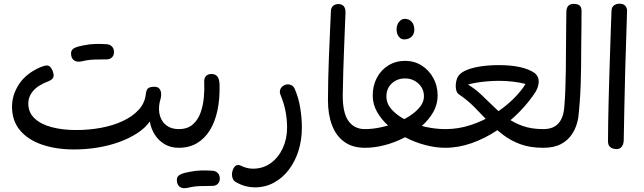

<svg xmlns="http://www.w3.org/2000/svg" viewBox="-20 -799 3482 1038"><path d="M380 9Q285 9 209 -16.5Q133 -42 89 -93.5Q45 -145 45 -223Q45 -286 83 -344Q121 -402 199 -436Q209 -440 218 -442.5Q227 -445 234 -445Q245 -445 253 -435.5Q261 -426 265.5 -413.5Q270 -401 270 -391Q270 -381 263.5 -373.5Q257 -366 245 -361Q186 -339 159.5 -308Q133 -277 133 -239Q133 -191 167 -159Q201 -127 259.5 -111.5Q318 -96 391 -96Q461 -96 526 -108Q591 -120 643.5 -144.5Q696 -169 729 -204.5Q762 -240 768 -287Q770 -312 780 -321Q790 -330 815 -330Q836 -330 844.5 -315.5Q853 -301 851 -282Q850 -271 847.5 -262Q845 -253 843 -245Q835 -203 845.5 -170.5Q856 -138 882 -119.5Q908 -101 946 -101L964 -85V-13L946 0Q903 0 870 -19.5Q837 -39 816.5 -71.5Q796 -104 790 -142Q764 -106 720.5 -78Q677 -50 622.5 -30.5Q568 -11 506 -1Q444 9 380 9ZM425 -468Q394 -461 379 -473.5Q364 -486 364 -510Q364 -531 383.5 -540Q403 -549 433 -554Q466 -561 498.5 -561.5Q531 -562 556 -560Q572 -559 582 -550.5Q592 -542 595 -530Q598 -518 595 -506Q592 -494 582 -486Q572 -478 556 -478Q527 -478 492 -477Q457 -476 425 -468Z M946 0V-101Q993 -101 1021.5 -125.5Q1050 -150 1064 -189Q1078 -228 1082 -272Q1086 -316 1084 -356Q1083 -376 1093.5 -387.5Q1104 -399 1123 -399Q1145 -399 1155.5 -385Q1166 -371 1167 -343Q1169 -267 1156 -204Q1143 -141 1115 -95.5Q1087 -50 1045 -25Q1003 0 946 0ZM946 0 928 -11V-89L946 -101ZM997 216Q966 223 951 210.5Q936 198 936 174Q936 153 955.5 144Q975 135 1005 130Q1038 123 1070.5 122.5Q1103 122 1128 124Q1144 125 1154 133.5Q1164 142 1167 154Q1170 166 1167 178Q1164 190 1154 198Q1144 206 1128 206Q1099 206 1064 207Q1029 208 997 216Z M1357 214Q1335 214 1310 208Q1285 202 1258 187Q1246 181 1240 170Q1234 159 1234 146Q1234 133 1238 121Q1242 109 1249.5 101Q1257 93 1267 93Q1270 93 1272.5 93.5Q1275 94 1278 95Q1298 105 1315 109Q1332 113 1347 113Q1402 113 1443.5 83Q1485 53 1508.5 2.5Q1532 -48 1532 -109Q1532 -150 1524.5 -193Q1517 -236 1497 -285Q1490 -302 1495 -315Q1500 -328 1512 -335.5Q1524 -343 1537 -343Q1548 -343 1558 -337Q1568 -331 1574 -317Q1594 -271 1603 -216Q1612 -161 1612 -109Q1612 -43 1594 15Q1576 73 1542 118Q1508 163 1461 188.5Q1414 214 1357 214Z M1953 0Q1886 0 1841.5 -32Q1797 -64 1775 -122Q1753 -180 1753 -257Q1753 -317 1754.5 -372.5Q1756 -428 1758 -484.5Q1760 -541 1763 -604Q1766 -667 1769 -740Q1770 -758 1781 -767.5Q1792 -777 1809 -777Q1847 -777 1848 -734Q1846 -683 1844 -633.5Q1842 -584 1840 -531.5Q1838 -479 1836 -419Q1834 -359 1833 -287Q1832 -190 1863.5 -145.5Q1895 -101 1953 -101ZM1953 0V-101L1971 -89V-11Z M1953 0 1935 -12V-89L1953 -101Q1992 -101 2035.5 -110Q2079 -119 2121 -135Q2163 -151 2197 -173.5Q2231 -196 2251.5 -222.5Q2272 -249 2272 -278Q2272 -306 2258.5 -327.5Q2245 -349 2222 -362Q2199 -375 2170 -375Q2127 -375 2098 -348Q2069 -321 2069 -278Q2069 -239 2097.5 -207Q2126 -175 2173 -151Q2220 -127 2276.5 -114Q2333 -101 2388 -101L2406 -86V-10L2388 0Q2336 0 2280.5 -14.5Q2225 -29 2174 -55Q2123 -81 2082.5 -116.5Q2042 -152 2018.5 -194Q1995 -236 1995 -282Q1995 -336 2017.5 -378.5Q2040 -421 2080 -445.5Q2120 -470 2170 -470Q2220 -470 2259.5 -445Q2299 -420 2322.5 -377.5Q2346 -335 2346 -282Q2346 -235 2322 -192.5Q2298 -150 2256.5 -115Q2215 -80 2164 -54Q2113 -28 2058.5 -14Q2004 0 1953 0ZM2166 -586Q2152 -586 2142.5 -594Q2133 -602 2128.5 -614Q2124 -626 2124 -639Q2124 -664 2137 -680.5Q2150 -697 2168 -697Q2186 -697 2197.5 -688.5Q2209 -680 2214.5 -667.5Q2220 -655 2220 -641Q2220 -614 2204.5 -600Q2189 -586 2166 -586Z M2387 0 2370 -15V-87L2388 -101Q2459 -101 2526.5 -123.5Q2594 -146 2651.5 -182.5Q2709 -219 2753 -262Q2797 -305 2821 -345Q2793 -353 2754.5 -357.5Q2716 -362 2679 -362Q2649 -362 2617.5 -359.5Q2586 -357 2558.5 -352.5Q2531 -348 2510 -342Q2548 -319 2581.5 -287.5Q2615 -256 2648 -223.5Q2681 -191 2719.5 -163Q2758 -135 2806 -118Q2854 -101 2917 -101L2936 -89V-15L2918 0Q2846 0 2793 -19.5Q2740 -39 2698 -71.5Q2656 -104 2619.5 -142.5Q2583 -181 2545 -219.5Q2507 -258 2461 -289Q2449 -297 2445.5 -316Q2442 -335 2446 -356.5Q2450 -378 2460 -391Q2474 -409 2505.5 -421.5Q2537 -434 2581.5 -440.5Q2626 -447 2678 -447Q2741 -447 2790 -436.5Q2839 -426 2871 -404Q2893 -385 2892.5 -358.5Q2892 -332 2877 -305Q2841 -248 2787.5 -193.5Q2734 -139 2668.5 -95Q2603 -51 2531 -25.5Q2459 0 2387 0Z M2918 0 2900 -11V-86L2918 -101Q2971 -101 2999 -132Q3027 -163 3031 -224Q3035 -272 3036.5 -318.5Q3038 -365 3039 -420Q3040 -475 3040 -545Q3041 -614 3041 -666Q3041 -718 3042 -738Q3044 -778 3082 -778Q3103 -778 3113.5 -769Q3124 -760 3124 -741Q3124 -698 3123.5 -655Q3123 -612 3122.5 -575Q3122 -538 3122 -511Q3122 -479 3121.5 -436.5Q3121 -394 3119.5 -346.5Q3118 -299 3114.5 -251Q3111 -203 3106 -161Q3098 -114 3075 -77.5Q3052 -41 3013.5 -20.5Q2975 0 2918 0Z M3312 7Q3305 7 3294 4Q3283 1 3275 -8Q3267 -17 3267 -36Q3267 -84 3268 -140.5Q3269 -197 3270.5 -258.5Q3272 -320 3274 -384Q3276 -448 3278 -510.5Q3280 -573 3282 -631.5Q3284 -690 3286 -741Q3287 -761 3299.5 -770Q3312 -779 3329 -779Q3351 -779 3361 -767Q3371 -755 3370 -737Q3369 -693 3367 -640.5Q3365 -588 3363.5 -531.5Q3362 -475 3360 -417Q3357 -315 3355.5 -221.5Q3354 -128 3352 -40Q3352 -29 3348 -18Q3344 -7 3335.5 0Q3327 7 3312 7Z"/></svg>

Font: Playpen Sans Arabic
Style: Regular
Weight: 400
Designer: Azza Alameddine, Laura Meseguer, Veronika Burian, José Scaglione
Foundry: TypeTogether
Version: Version 2.000